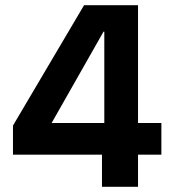

<svg xmlns="http://www.w3.org/2000/svg" viewBox="-20 -720 670 740"><path d="M373 0V-124H30V-236L304 -700H512V-246H602V-124H512V0ZM179 -246H382V-598H379Z"/></svg>

Font: DM Sans 9pt 36pt ExtraBold
Style: Regular
Weight: 800
Version: Version 4.004;gftools[0.9.30]